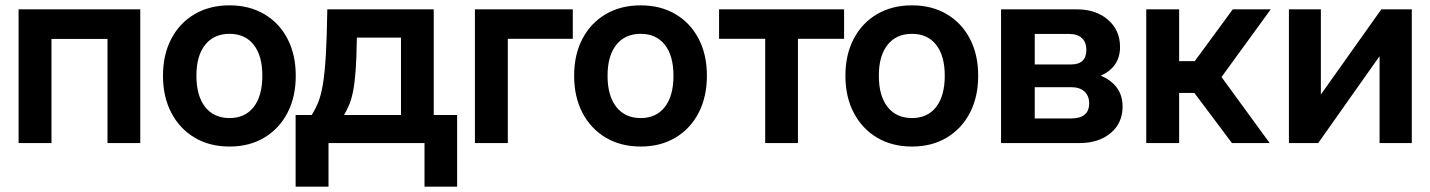

<svg xmlns="http://www.w3.org/2000/svg" viewBox="-20 -535 5349 718"><path d="M49.5 -500H504.5V0H382V-389.5H172.5V0H49.5Z M589.5 -252Q589.5 -331 620.8 -390.2Q652 -449.5 708 -482.2Q764 -515 838.5 -515Q912.5 -515 968.2 -482.2Q1024 -449.5 1055 -390.2Q1086 -331 1086 -252Q1086 -172.5 1055 -113Q1024 -53.5 968.2 -20.2Q912.5 13 838.5 13Q764 13 708 -20.2Q652 -53.5 620.8 -113Q589.5 -172.5 589.5 -252ZM961 -252Q961 -326.5 928.8 -367.5Q896.5 -408.5 838.5 -408.5Q780 -408.5 747.2 -367.5Q714.5 -326.5 714.5 -252Q714.5 -176.5 747.2 -135Q780 -93.5 838.5 -93.5Q896.5 -93.5 928.8 -135Q961 -176.5 961 -252Z M1204 -500H1602V-105H1689.5V163H1567.5V0H1208.5V163H1085.5V-105H1145.5Q1159.5 -126.5 1170 -152.5Q1180.5 -178.5 1187.5 -220Q1194.5 -261.5 1198.5 -328.8Q1202.5 -396 1204 -500ZM1266.5 -105H1479.5V-394.5H1314.5Q1313.5 -318 1309.8 -269.2Q1306 -220.5 1299.8 -190.8Q1293.5 -161 1285.2 -141.8Q1277 -122.5 1266.5 -105Z M2122 -500V-390H1879V0H1756V-500Z M2127 -252Q2127 -331 2158.2 -390.2Q2189.5 -449.5 2245.5 -482.2Q2301.5 -515 2376 -515Q2450 -515 2505.8 -482.2Q2561.5 -449.5 2592.5 -390.2Q2623.5 -331 2623.5 -252Q2623.5 -172.5 2592.5 -113Q2561.5 -53.5 2505.8 -20.2Q2450 13 2376 13Q2301.5 13 2245.5 -20.2Q2189.5 -53.5 2158.2 -113Q2127 -172.5 2127 -252ZM2498.5 -252Q2498.5 -326.5 2466.2 -367.5Q2434 -408.5 2376 -408.5Q2317.5 -408.5 2284.8 -367.5Q2252 -326.5 2252 -252Q2252 -176.5 2284.8 -135Q2317.5 -93.5 2376 -93.5Q2434 -93.5 2466.2 -135Q2498.5 -176.5 2498.5 -252Z M3136.5 -500V-390H2964V0H2841.5V-390H2669V-500Z M3141.5 -252Q3141.5 -331 3172.8 -390.2Q3204 -449.5 3260 -482.2Q3316 -515 3390.5 -515Q3464.5 -515 3520.2 -482.2Q3576 -449.5 3607 -390.2Q3638 -331 3638 -252Q3638 -172.5 3607 -113Q3576 -53.5 3520.2 -20.2Q3464.5 13 3390.5 13Q3316 13 3260 -20.2Q3204 -53.5 3172.8 -113Q3141.5 -172.5 3141.5 -252ZM3513 -252Q3513 -326.5 3480.8 -367.5Q3448.5 -408.5 3390.5 -408.5Q3332 -408.5 3299.2 -367.5Q3266.5 -326.5 3266.5 -252Q3266.5 -176.5 3299.2 -135Q3332 -93.5 3390.5 -93.5Q3448.5 -93.5 3480.8 -135Q3513 -176.5 3513 -252Z M4096.5 -252Q4178 -217 4178 -136.5Q4178 -75 4133.5 -37.5Q4089 0 4017 0H3723.5V-500H4007.5Q4078.5 -500 4123.5 -461Q4168.5 -422 4168.5 -359.5Q4168.5 -284.5 4096.5 -252ZM3985.5 -294Q4042.5 -294 4042.5 -349Q4042.5 -377 4025.8 -392.5Q4009 -408 3979 -408H3849.5V-294ZM3984.5 -92Q4053 -92 4053 -148.5Q4053 -177 4035.2 -193Q4017.5 -209 3985.5 -209H3849.5V-92Z M4266.5 -500H4389.5V-306.5H4448L4590 -500H4732L4548 -247L4728 0H4587L4446.5 -187.5H4389.5V0H4266.5Z M4919.5 -500V-181.5L5145.5 -500H5259.5V0H5139V-325L4909.5 0H4800V-500Z"/></svg>

Font: Overused Grotesk SemiBold
Style: Regular
Weight: 610
Version: Version 0.004